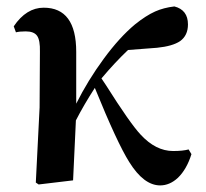

<svg xmlns="http://www.w3.org/2000/svg" viewBox="-20 -558 636 594"><path d="M475.6 15.6Q424.8 15.6 379.9 -56.6Q342.8 -115.2 273.4 -286.1Q239.3 -233.4 214.8 -185.5Q209 -69.3 206.1 0L99.6 12.7L90.8 6.8L102.5 -225.6L103.5 -397.5Q104.5 -433.6 94.7 -447.3Q85 -460.9 59.6 -460.9Q40 -460.9 29.3 -458L22.5 -476.6Q61.5 -534.2 115.2 -534.2Q215.8 -534.2 215.8 -397.5V-237.3Q252 -309.6 300.8 -376Q349.6 -442.4 397.5 -482.4Q431.6 -509.8 460 -522.5Q486.3 -534.2 519.5 -538.1Q561.5 -527.3 561.5 -482.4Q561.5 -448.2 537.1 -430.7Q513.7 -415 465.8 -410.2L376 -403.3Q335.9 -365.2 293.9 -315.4Q298.8 -308.6 307.6 -294.9Q382.8 -175.8 415 -141.6Q461.9 -90.8 515.6 -90.8Q545.9 -90.8 563.5 -95.7L572.3 -81.1Q557.6 -34.2 530.3 -7.8Q504.9 15.6 475.6 15.6Z"/></svg>

Font: Bpmf GenYo Min B
Style: B
Weight: 700
Foundry: But Ko
Version: Version 1.320